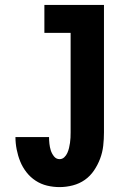

<svg xmlns="http://www.w3.org/2000/svg" viewBox="-20 -755 540 783"><path d="M223 8Q197 8 172 2Q147 -4 125.5 -18Q104 -32 88 -52.5Q72 -73 62.5 -96.5Q53 -120 48 -145.5Q43 -171 43 -196H180Q180 -183 181.5 -169Q183 -155 187 -142Q191 -129 200 -117.5Q209 -106 223 -106Q234 -106 242 -113.5Q250 -121 254.5 -131Q259 -141 261.5 -151.5Q264 -162 265.5 -172.5Q267 -183 267.5 -193.5Q268 -204 268 -215V-621H161V-735H404V-215Q404 -188 401 -161Q398 -134 388.5 -108.5Q379 -83 363.5 -60Q348 -37 326 -21.5Q304 -6 277 1Q250 8 223 8Z"/></svg>

Font: Iosevka Slab Heavy
Style: Regular
Weight: 900
Monospace: yes
Designer: Belleve Invis
Foundry: Belleve Invis
Version: Version 11.1.0; ttfautohint (v1.8.3)